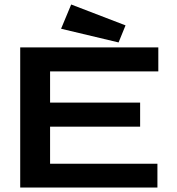

<svg xmlns="http://www.w3.org/2000/svg" viewBox="-20 -835 790 855"><path d="M70 0V-624H685V-517H203V-378H604V-271H203V-106H681V0ZM508 -646 252 -707 297 -815 539 -722Z"/></svg>

Font: Inconsolata ExtraExpanded ExtraBold
Style: Regular
Weight: 800
Width: 8
Monospace: yes
Designer: Raph Levien, Cyreal, Brenton Simpson
Foundry: Raph Levien, Cyreal, Google
Version: Version 3.001; ttfautohint (v1.8.2.53-6de2)